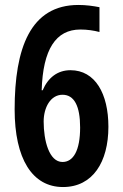

<svg xmlns="http://www.w3.org/2000/svg" viewBox="-20 -744 494 774"><path d="M39 -303C39 -104 110 10 234 10C354 10 417 -91 417 -233C417 -366 364 -461 264 -461C213 -461 174 -432 152 -380H148C153 -545 205 -625 304 -625C332 -625 358 -621 381 -615V-715C355 -720 327 -724 296 -724C102 -724 39 -549 39 -303ZM232 -91C178 -91 156 -177 156 -254C156 -311 184 -362 232 -362C279 -362 303 -317 303 -230C303 -136 275 -91 232 -91Z"/></svg>

Font: Noto Sans Georgian ExtraCondensed SemiBold
Style: Regular
Weight: 600
Width: 2
Designer: Monotype Design Team, Akaki Razmadze
Foundry: Google LLC
Version: Version 2.005